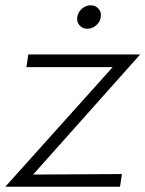

<svg xmlns="http://www.w3.org/2000/svg" viewBox="-29 -706 550 726"><path d="M-8.8 0 397 -452.1H70.8L78.1 -500H501L96.2 -45.9L432.1 -47.9L424.8 0ZM263.2 -642.1Q266.1 -660.2 280.8 -673.1Q295.4 -686 314 -686Q332 -686 343.5 -673.1Q355 -660.2 352.1 -642.1Q350.1 -623.5 335 -610.4Q319.8 -597.2 301.8 -597.2Q283.2 -597.2 271.7 -610.4Q260.3 -623.5 263.2 -642.1Z"/></svg>

Font: Human Sans Light
Style: Italic
Weight: 300
Italic angle: -8°
Designer: Tim Radville
Foundry: Continuum
Version: Version 1.000;FEAKit 1.0